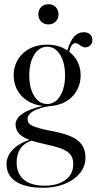

<svg xmlns="http://www.w3.org/2000/svg" viewBox="-20 -646 459 912"><path d="M185 246Q102 246 56.5 217Q11 188 11 134Q11 96 40 65.5Q69 35 120 18Q82 4 68 -14Q54 -32 54 -55Q54 -83 87 -106Q120 -129 184 -143Q153 -146 127.5 -158Q102 -170 83.5 -189Q65 -208 55 -233.5Q45 -259 45 -289Q45 -321 57 -347.5Q69 -374 90 -393.5Q111 -413 140 -423.5Q169 -434 204 -434Q260 -434 300 -406Q324 -493 378 -493Q397 -493 408 -482.5Q419 -472 419 -455Q419 -441 409 -431Q399 -421 385 -421Q377 -421 371.5 -424Q366 -427 360.5 -431Q355 -435 349.5 -438Q344 -441 338 -441Q318 -441 309 -400Q335 -380 349 -351.5Q363 -323 363 -288Q363 -258 352.5 -232Q342 -206 322.5 -186.5Q303 -167 276 -155.5Q249 -144 216 -142Q165 -134 138 -118Q111 -102 111 -82Q111 -72 115 -64Q119 -56 132 -49.5Q145 -43 168 -36.5Q191 -30 229 -23Q315 -7 350.5 22Q386 51 386 104Q386 134 371 160Q356 186 329 205Q302 224 265 235Q228 246 185 246ZM199 40Q159 31 129 22Q59 47 59 125Q59 179 93.5 207.5Q128 236 191 236Q254 236 291 208.5Q328 181 328 134Q328 115 322 101Q316 87 301.5 76Q287 65 262 56.5Q237 48 199 40ZM204 -152Q242 -152 265.5 -190Q289 -228 289 -288Q289 -348 265.5 -386Q242 -424 204 -424Q166 -424 142.5 -386Q119 -348 119 -288Q119 -228 142.5 -190Q166 -152 204 -152ZM162 -578Q162 -598 175 -612Q188 -626 210 -626Q232 -626 245 -612Q258 -598 258 -578Q258 -558 245 -544Q232 -530 210 -530Q188 -530 175 -544Q162 -558 162 -578Z"/></svg>

Font: Libre Caslon Display
Style: Regular
Weight: 400
Designer: Pablo Impallari, Rodrigo Fuenzalida
Foundry: Pablo Impallari, Rodrigo Fuenzalida
Version: Version 1.002; ttfautohint (v1.5)